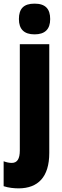

<svg xmlns="http://www.w3.org/2000/svg" viewBox="-58 -796 343 1056"><path d="M46 -691C46 -635 75 -607 132 -607C189 -607 218 -635 218 -691C218 -747 192 -776 132 -776C72 -776 46 -748 46 -691ZM46 240C150 239 213 179 213 45V-553H51V32C51 77 37 100 7 100C-7 100 -22 97 -38 91V228C-11 237 19 240 46 240Z"/></svg>

Font: Noto Sans Arabic UI XCn Bk
Style: Regular
Weight: 900
Width: 2
Designer: Monotype Design Team, Nadine Chahine and Nizar Qandah
Foundry: Monotype Imaging Inc.
Version: Version 2.010